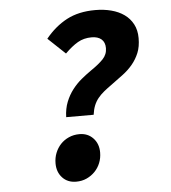

<svg xmlns="http://www.w3.org/2000/svg" viewBox="-51 -728 702 787"><g transform="rotate(-5 300.0 -335.0)"><path d="M213 -255Q214 -290 225 -317.5Q236 -345 253 -367Q270 -389 290 -405.5Q310 -422 330 -436Q364 -459 382 -478Q400 -497 400 -523Q400 -547 385.5 -559.5Q371 -572 345 -572Q313 -572 288 -557.5Q263 -543 235 -515L164 -582Q203 -630 252 -656Q301 -682 370 -682Q405 -682 435.5 -674Q466 -666 488.5 -650Q511 -634 524 -609.5Q537 -585 537 -552Q537 -517 526.5 -491.5Q516 -466 498.5 -445Q481 -424 457.5 -406.5Q434 -389 408 -370Q391 -358 377 -346.5Q363 -335 352.5 -322Q342 -309 335.5 -293Q329 -277 326 -255ZM231 12Q196 12 174.5 -11Q153 -34 153 -70Q153 -93 161 -113Q169 -133 183 -148Q197 -163 217 -172Q237 -181 261 -181Q295 -181 317 -158Q339 -135 339 -99Q339 -76 331 -56Q323 -36 308.5 -21Q294 -6 274.5 3Q255 12 231 12Z"/></g></svg>

Font: Source Code Pro
Style: Bold Italic
Weight: 700
Italic angle: -11°
Monospace: yes
Designer: Paul D. Hunt, Teo Tuominen
Foundry: Adobe Systems Incorporated
Version: Version 1.050;PS 1.000;hotconv 16.6.51;makeotf.lib2.5.65220